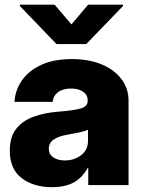

<svg xmlns="http://www.w3.org/2000/svg" viewBox="-20 -774 603 803"><path d="M197.8 8.8Q120.1 8.8 70.6 -29.1Q21 -66.9 21 -143.6Q21 -201.7 48.1 -235.6Q75.2 -269.5 120.6 -285.9Q166 -302.2 220.7 -306.6Q290 -312 318.4 -320.6Q346.7 -329.1 346.7 -352.1V-354.5Q346.7 -376.5 327.9 -390.1Q309.1 -403.8 276.9 -403.8Q243.2 -403.8 223.1 -388.9Q203.1 -374 200.2 -348.1H40.5Q43.5 -396.5 71.3 -437Q99.1 -477.5 151.4 -502.2Q203.6 -526.9 280.3 -526.9Q354 -526.9 407.2 -503.9Q460.4 -481 489 -441.7Q517.6 -402.3 517.6 -354V0H349.1V-72.3H347.2Q323.7 -29.8 287.6 -10.5Q251.5 8.8 197.8 8.8ZM251 -103Q291 -103 319.6 -125.2Q348.1 -147.5 348.1 -185.1V-231Q334.5 -225.1 312 -220.2Q289.6 -215.3 258.8 -210Q226.1 -204.6 205.1 -190.7Q184.1 -176.8 184.1 -152.3Q184.1 -128.9 202.6 -116Q221.2 -103 251 -103ZM208.5 -754.4 278.8 -671.9 348.6 -754.4H494.6V-749L340.8 -589.8H216.3L63 -749V-754.4Z"/></svg>

Font: Inter Display Extra Bold
Style: Regular
Weight: 800
Designer: Rasmus Andersson
Foundry: rsms
Version: Version 4.000;git-4fc901f